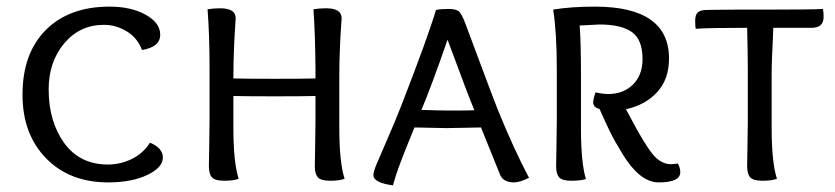

<svg xmlns="http://www.w3.org/2000/svg" viewBox="-20 -544 2523 580"><path d="M433 -113Q472 -97 472 -68Q472 -38 425 -15.5Q378 7 307 7Q190 7 119 -66Q48 -139 48 -258Q48 -383 118.5 -453.5Q189 -524 311 -524Q376 -524 420 -499.5Q464 -475 464 -439Q464 -402 409 -393Q395 -430 362.5 -449.5Q330 -469 294 -469Q221 -469 174 -413Q127 -357 127 -274Q127 -177 174 -112Q221 -47 306 -47Q344 -47 378.5 -64Q413 -81 433 -113Z M613 -180V-336Q613 -440 607 -516Q625 -519 645 -519Q692 -519 692 -489Q692 -485 690 -457Q688 -429 686.5 -387Q685 -345 685 -307Q727 -306 811 -306Q892 -306 933 -307V-339Q932 -444 927 -516Q945 -519 965 -519Q1012 -519 1012 -489Q1012 -485 1010 -458Q1008 -431 1006.5 -391Q1005 -351 1005 -315V-158Q1005 -53 1021 -4Q1006 2 977 2Q950 2 940.5 -8Q931 -18 931 -42Q931 -54 932 -103Q933 -152 933 -180V-254Q891 -253 810 -253Q726 -253 685 -254V-158Q685 -53 701 -4Q686 2 657 2Q630 2 620.5 -8Q611 -18 611 -42Q611 -54 612 -103Q613 -152 613 -180Z M1413 -211Q1394 -256 1332 -424Q1282 -280 1253 -212Q1313 -210 1345 -210Q1392 -210 1413 -211ZM1329 -157Q1308 -157 1232 -159Q1227 -147 1210.5 -106Q1194 -65 1184 -37.5Q1174 -10 1167 16Q1108 8 1108 -15Q1108 -25 1117.5 -48Q1127 -71 1150.5 -124.5Q1174 -178 1195 -232Q1273 -433 1297 -514Q1313 -517 1334 -517Q1356 -517 1365 -510.5Q1374 -504 1385 -475Q1393 -454 1428.5 -358.5Q1464 -263 1484 -212Q1532 -94 1578 -7Q1550 7 1533 7Q1503 7 1492 -13Q1486 -27 1433 -159Q1347 -157 1329 -157Z M1959 -70Q1981 -48 2007 -48Q2012 -48 2028 -50Q2035 -36 2035 -24Q2035 7 1970 7Q1941 7 1914 -14.5Q1887 -36 1862 -76.5Q1837 -117 1823.5 -144.5Q1810 -172 1791 -215Q1772 -219 1772 -235Q1772 -245 1779 -265Q1801 -260 1817 -260Q1863 -260 1892 -288.5Q1921 -317 1921 -366Q1921 -424 1889 -447Q1857 -470 1791 -470Q1785 -470 1731 -467Q1735 -421 1735 -310V-156Q1735 -52 1750 -3Q1733 2 1706 2Q1679 2 1669.5 -8Q1660 -18 1660 -42Q1660 -54 1661 -103Q1662 -152 1662 -180V-336Q1662 -446 1651 -515Q1705 -524 1777 -524Q2001 -524 2001 -367Q2001 -305 1965.5 -266Q1930 -227 1871 -214Q1932 -97 1959 -70Z M2239 -180V-336Q2239 -382 2237 -460Q2120 -460 2082 -457Q2080 -462 2080 -482Q2080 -500 2088.5 -507Q2097 -514 2116 -514Q2124 -514 2155.5 -514.5Q2187 -515 2207 -515H2304Q2437 -515 2466 -517Q2468 -507 2468 -493Q2468 -460 2432 -460H2316Q2316 -449 2314.5 -422.5Q2313 -396 2312 -368Q2311 -340 2311 -315V-158Q2311 -53 2327 -4Q2312 2 2283 2Q2256 2 2246.5 -8Q2237 -18 2237 -42Q2237 -54 2238 -103Q2239 -152 2239 -180Z"/></svg>

Font: Overlock SC
Style: Regular
Weight: 400
Designer: Dario Muhafara
Foundry: Dario Manuel Muhafara
Version: Version 1.001